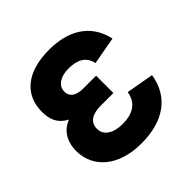

<svg xmlns="http://www.w3.org/2000/svg" viewBox="-153 -685 831 831"><g transform="rotate(-45 262.5 -270.0)"><path d="M256.5 15C395 15 480 -49.5 497.5 -162L371 -184.5C362 -124.5 315.5 -102 260 -102C201 -102 164.5 -126.5 164.5 -166C164.5 -207 196.5 -225.5 246.5 -225.5H324.5V-331.5H246.5C199 -331.5 178.5 -351 178.5 -380C178.5 -419.5 218.5 -438 261.5 -438C314.5 -438 351.5 -420 361.5 -372L488.5 -395C462.5 -512.5 367.5 -555 259.5 -555C126.5 -555 48 -493.5 48 -386.5C48 -337.5 63.5 -303 107.5 -280C60.5 -263.5 33 -219 33 -162C33 -59.5 116.5 15 256.5 15Z"/></g></svg>

Font: Vela Sans ExtBd
Style: Regular
Weight: 800
Designer: Principal design: Mikhail Sharanda - project Manrope.
Design modification: Ravid Balaliev
Foundry: Mikhail Sharanda
Version: Version 1.001